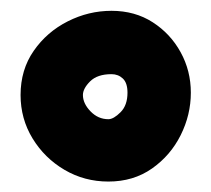

<svg xmlns="http://www.w3.org/2000/svg" viewBox="-20 -373 400 364"><path d="M19 -192.9Q19 -240.7 43.9 -276.6Q68.8 -312.5 108.4 -332.5Q147.9 -352.5 191.4 -352.5Q235.8 -352.5 269.5 -330.8Q303.2 -309.1 322.5 -273.9Q341.8 -238.8 341.8 -197.3Q341.8 -155.3 322.5 -116.7Q303.2 -78.1 268.1 -53.5Q232.9 -28.8 185.5 -28.8Q140.1 -28.8 102.3 -51Q64.5 -73.2 41.7 -110.6Q19 -147.9 19 -192.9ZM137.2 -192.9Q137.2 -176.8 151.6 -161.9Q166 -147 185.5 -147Q195.3 -147 208.5 -160.2Q221.7 -173.3 221.7 -197.3Q221.7 -215.8 212.9 -224.1Q204.1 -232.4 191.4 -232.4Q164.6 -232.4 150.9 -218.8Q137.2 -205.1 137.2 -192.9Z"/></svg>

Font: Mikhak-DS1-FD Black
Style: Regular
Weight: 900
Designer: Amin Abedi
Version: Version 3.2